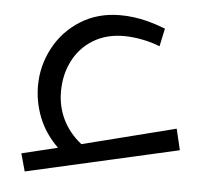

<svg xmlns="http://www.w3.org/2000/svg" viewBox="-45 -601 689 648"><g transform="rotate(5 300.0 -277.0)"><path d="M45 -60.5 166.5 -90Q122.5 -133 101.8 -185Q81 -237 81 -292.5Q81 -360.5 113 -420.8Q145 -481 203.2 -517.5Q261.5 -554 337 -554Q383 -554 430 -542Q457 -535 491 -522L478 -461Q450 -472.5 416.8 -478.8Q383.5 -485 355.5 -485Q296.5 -485 252 -458Q207.5 -431 183.8 -384.2Q160 -337.5 160 -280Q160 -229 181.5 -185.2Q203 -141.5 244 -109L560 -189L577 -117.5L61.5 -0.5Z"/></g></svg>

Font: JuliaMono Light
Style: Italic
Weight: 300
Italic angle: -9°
Monospace: yes
Designer: cormullion
Foundry: corm
Version: Version 0.054; ttfautohint (v1.8.4)